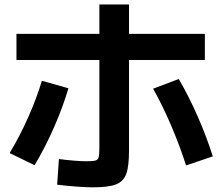

<svg xmlns="http://www.w3.org/2000/svg" viewBox="-20 -802 978 848"><path d="M232.4 13.7 240.2 -99.6Q272.9 -95.2 306.4 -92.5Q339.8 -89.8 360.4 -89.8Q390.6 -89.8 401.6 -93Q412.6 -96.2 415.8 -107.9Q418.9 -119.6 418.9 -152.3V-537.1H52.7V-652.3H418.9V-782.2H549.8V-652.3H884.8V-537.1H549.8V-136.7Q549.8 -66.9 537.4 -33.4Q524.9 0 491.7 12.7Q458.5 25.4 388.7 25.4Q360.8 25.4 316.2 22Q271.5 18.6 232.4 13.7ZM165 -445.3 282.2 -412.1Q258.3 -330.6 219.5 -241.7Q180.7 -152.8 132.8 -72.3L22.5 -126Q66.9 -199.2 104.2 -283.2Q141.6 -367.2 165 -445.3ZM656.2 -410.2 769.5 -453.1Q814.5 -376 853.5 -286.9Q892.6 -197.8 919.9 -111.3L801.8 -71.3Q774.4 -157.2 735.8 -247.6Q697.3 -337.9 656.2 -410.2Z"/></svg>

Font: Pretendard
Style: Bold
Weight: 700
Designer: Base glyphs from Inter by Rasmus Andersson; Hangeul glyphs from Noto Sans CJK(Source Han Sans) by Jang Soo-young and Kan
Foundry: Kil Hyung-jin
Version: Version 1.309